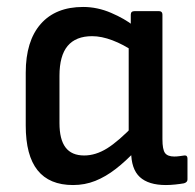

<svg xmlns="http://www.w3.org/2000/svg" viewBox="-20 -521 562 552"><path d="M190 11Q122 11 88 -31.5Q54 -74 54 -160V-312Q54 -403 97 -452Q140 -501 219 -501Q260 -501 299.5 -484Q339 -467 364 -447V-373Q335 -393 303.5 -405Q272 -417 245 -417Q198 -417 174.5 -389Q151 -361 151 -303V-167Q151 -120 168.5 -97Q186 -74 222 -74Q255 -74 288 -94.5Q321 -115 367 -163L371 -89Q342 -58 313 -35.5Q284 -13 254 -1Q224 11 190 11ZM457 11Q407 11 382 -12Q357 -35 357 -86V-107L350 -131V-403L356 -433V-479Q356 -489 367 -489H437Q447 -489 447 -479V-121Q447 -91 454.5 -81Q462 -71 481 -71Q488 -71 495.5 -72Q503 -73 510 -74Q519 -75 519 -65V-5Q519 3 509 6Q498 8 483.5 9.5Q469 11 457 11Z"/></svg>

Font: Sofia Sans Semi Condensed SemiBold
Style: Regular
Weight: 600
Designer: Botio Nikoltchev, Ani Petrova
Foundry: lettersoup
Version: Version 4.100